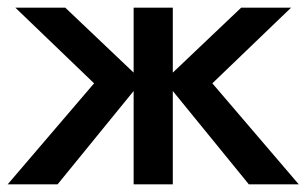

<svg xmlns="http://www.w3.org/2000/svg" viewBox="-20 -480 798 500"><path d="M408 -270 628 0H758L533 -263L738 -460H608ZM430 0V-460H328V0ZM20 -460 225 -263 0 0H130L350 -270L150 -460Z"/></svg>

Font: NM-font
Style: Medium
Weight: 500
Designer: ""
Foundry: ""
Version: ""